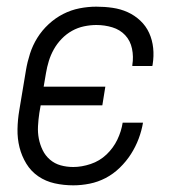

<svg xmlns="http://www.w3.org/2000/svg" viewBox="-20 -548 540 576"><path d="M200 8Q171 8 144 2Q117 -4 95 -19Q73 -34 59 -57Q45 -80 38.5 -106Q32 -132 32.5 -160.5Q33 -189 38 -218L58 -338Q62 -362 70 -387Q78 -412 92 -434.5Q106 -457 126 -475.5Q146 -494 169.5 -506Q193 -518 218.5 -523Q244 -528 269 -528Q294 -528 318 -524.5Q342 -521 363 -511.5Q384 -502 401 -486Q418 -470 427.5 -449Q437 -428 439.5 -404Q442 -380 438 -355Q438 -354 437.5 -352.5Q437 -351 437 -350H377Q377 -351 377 -352Q377 -353 377 -353Q381 -378 376 -402Q371 -426 355.5 -442.5Q340 -459 317 -466Q294 -473 269 -473Q251 -473 232 -469Q213 -465 196 -455.5Q179 -446 165 -431.5Q151 -417 141.5 -400Q132 -383 126.5 -365Q121 -347 118 -329L111 -288H296L287 -232H102L98 -209Q95 -189 94 -169.5Q93 -150 96.5 -132Q100 -114 108 -97.5Q116 -81 130 -69Q144 -57 162 -52Q180 -47 200 -47Q225 -47 252 -56Q279 -65 299.5 -84.5Q320 -104 332 -129Q344 -154 348 -180H409Q405 -156 396 -132Q387 -108 373 -86Q359 -64 339.5 -45Q320 -26 297 -14Q274 -2 249 3Q224 8 200 8Z"/></svg>

Font: Iosevka SS04 Light Oblique
Style: Regular
Weight: 300
Italic angle: -9°
Monospace: yes
Designer: Belleve Invis
Foundry: Belleve Invis
Version: Version 19.0.0; ttfautohint (v1.8.4)